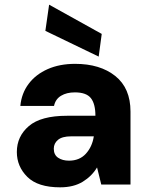

<svg xmlns="http://www.w3.org/2000/svg" viewBox="-20 -789 638 821"><path d="M237 12Q142 12 97 -32.5Q52 -77 52 -139Q52 -206 103.5 -250Q155 -294 267 -294H388Q388 -345 368.5 -369.5Q349 -394 300 -394Q265 -394 241 -379.5Q217 -365 211 -336H67Q72 -390 102.5 -430.5Q133 -471 184 -493.5Q235 -516 301 -516Q408 -516 473 -464Q538 -412 538 -312V0H413L395 -73Q373 -36 334 -12Q295 12 237 12ZM275 -102Q320 -102 347 -131.5Q374 -161 381 -205V-206H284Q246 -206 228 -191Q210 -176 210 -153Q210 -127 228.5 -114.5Q247 -102 275 -102ZM402 -547 174 -657 190 -769 415 -644Z"/></svg>

Font: DM Sans Black
Style: Regular
Weight: 900
Designer: Colophon Foundry, Jonny Pinhorn
Foundry: Colophon Foundry
Version: Version 4.004; ttfautohint (v1.8.4.7-5d5b)